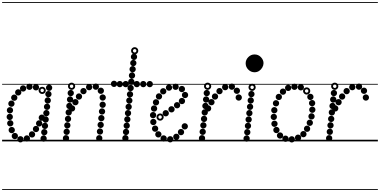

<svg xmlns="http://www.w3.org/2000/svg" viewBox="-25 -1349 3626 1832"><path d="M443.6 -481.5Q431 -481.5 422.2 -490.2Q413.5 -498.9 413.5 -511.4Q413.5 -524 422.2 -532.8Q430.9 -541.5 443.4 -541.5Q456 -541.5 464.8 -532.8Q473.5 -524.1 473.5 -511.6Q473.5 -499 464.8 -490.2Q456.1 -481.5 443.6 -481.5ZM437.1 -421Q424.5 -421 415.8 -429.7Q407 -438.4 407 -450.9Q407 -463.5 415.7 -472.2Q424.4 -481 436.9 -481Q449.5 -481 458.2 -472.3Q467 -463.6 467 -451.1Q467 -438.5 458.3 -429.8Q449.6 -421 437.1 -421ZM430.6 -360.5Q418 -360.5 409.2 -369.2Q400.5 -377.9 400.5 -390.4Q400.5 -403 409.2 -411.8Q417.9 -420.5 430.4 -420.5Q443 -420.5 451.8 -411.8Q460.5 -403.1 460.5 -390.6Q460.5 -378 451.8 -369.2Q443.1 -360.5 430.6 -360.5ZM424.1 -300Q411.5 -300 402.8 -308.7Q394 -317.4 394 -329.9Q394 -342.5 402.7 -351.2Q411.4 -360 423.9 -360Q436.5 -360 445.2 -351.3Q454 -342.6 454 -330.1Q454 -317.5 445.3 -308.8Q436.6 -300 424.1 -300ZM417.6 -239.5Q405 -239.5 396.2 -248.2Q387.5 -256.9 387.5 -269.4Q387.5 -282 396.2 -290.8Q404.9 -299.5 417.4 -299.5Q430 -299.5 438.8 -290.8Q447.5 -282.1 447.5 -269.6Q447.5 -257 438.8 -248.2Q430.1 -239.5 417.6 -239.5ZM410.6 -178.5Q398 -178.5 389.2 -187.2Q380.5 -195.9 380.5 -208.4Q380.5 -221 389.2 -229.8Q397.9 -238.5 410.4 -238.5Q423 -238.5 431.8 -229.8Q440.5 -221.1 440.5 -208.6Q440.5 -196 431.8 -187.2Q423.1 -178.5 410.6 -178.5ZM404.1 -118Q391.5 -118 382.8 -126.7Q374 -135.4 374 -147.9Q374 -160.5 382.7 -169.2Q391.4 -178 403.9 -178Q416.5 -178 425.2 -169.3Q434 -160.6 434 -148.1Q434 -135.5 425.3 -126.8Q416.6 -118 404.1 -118ZM397.6 -57.5Q385 -57.5 376.2 -66.2Q367.5 -74.9 367.5 -87.4Q367.5 -100 376.2 -108.8Q384.9 -117.5 397.4 -117.5Q410 -117.5 418.8 -108.8Q427.5 -100.1 427.5 -87.6Q427.5 -75 418.8 -66.2Q410.1 -57.5 397.6 -57.5ZM391.1 3Q378.5 3 369.8 -5.7Q361 -14.4 361 -26.9Q361 -39.5 369.7 -48.2Q378.4 -57 390.9 -57Q403.5 -57 412.2 -48.3Q421 -39.6 421 -27.1Q421 -14.5 412.3 -5.8Q403.6 3 391.1 3ZM318.1 -486Q305.5 -486 296.8 -494.7Q288 -503.4 288 -515.9Q288 -528.5 296.7 -537.2Q305.4 -546 317.9 -546Q330.5 -546 339.2 -537.3Q348 -528.6 348 -516.1Q348 -503.5 339.3 -494.8Q330.6 -486 318.1 -486ZM256.1 -491Q243.5 -491 234.8 -499.7Q226 -508.4 226 -520.9Q226 -533.5 234.7 -542.2Q243.4 -551 255.9 -551Q268.5 -551 277.2 -542.3Q286 -533.6 286 -521.1Q286 -508.5 277.3 -499.8Q268.6 -491 256.1 -491ZM195.6 -475Q183 -475 174.2 -483.7Q165.5 -492.4 165.5 -504.9Q165.5 -517.5 174.2 -526.2Q182.9 -535 195.4 -535Q208 -535 216.8 -526.3Q225.5 -517.6 225.5 -505.1Q225.5 -492.5 216.8 -483.8Q208.1 -475 195.6 -475ZM149.1 -437.5Q136.5 -437.5 127.8 -446.2Q119 -454.9 119 -467.4Q119 -480 127.7 -488.8Q136.4 -497.5 148.9 -497.5Q161.5 -497.5 170.2 -488.8Q179 -480.1 179 -467.6Q179 -455 170.3 -446.2Q161.6 -437.5 149.1 -437.5ZM111.1 -387Q98.5 -387 89.8 -395.7Q81 -404.4 81 -416.9Q81 -429.5 89.7 -438.2Q98.4 -447 110.9 -447Q123.5 -447 132.2 -438.3Q141 -429.6 141 -417.1Q141 -404.5 132.3 -395.8Q123.6 -387 111.1 -387ZM84.1 -330Q71.5 -330 62.8 -338.7Q54 -347.4 54 -359.9Q54 -372.5 62.7 -381.2Q71.4 -390 83.9 -390Q96.5 -390 105.2 -381.3Q114 -372.6 114 -360.1Q114 -347.5 105.3 -338.8Q96.6 -330 84.1 -330ZM70.1 -267Q57.5 -267 48.8 -275.7Q40 -284.4 40 -296.9Q40 -309.5 48.7 -318.2Q57.4 -327 69.9 -327Q82.5 -327 91.2 -318.3Q100 -309.6 100 -297.1Q100 -284.5 91.3 -275.8Q82.6 -267 70.1 -267ZM68.1 -203.5Q55.5 -203.5 46.8 -212.2Q38 -220.9 38 -233.4Q38 -246 46.7 -254.8Q55.4 -263.5 67.9 -263.5Q80.5 -263.5 89.2 -254.8Q98 -246.1 98 -233.6Q98 -221 89.3 -212.2Q80.6 -203.5 68.1 -203.5ZM73.1 -142.5Q60.5 -142.5 51.8 -151.2Q43 -159.9 43 -172.4Q43 -185 51.7 -193.8Q60.4 -202.5 72.9 -202.5Q85.5 -202.5 94.2 -193.8Q103 -185.1 103 -172.6Q103 -160 94.3 -151.2Q85.6 -142.5 73.1 -142.5ZM87.1 -78Q74.5 -78 65.8 -86.7Q57 -95.4 57 -107.9Q57 -120.5 65.7 -129.2Q74.4 -138 86.9 -138Q99.5 -138 108.2 -129.3Q117 -120.6 117 -108.1Q117 -95.5 108.3 -86.8Q99.6 -78 87.1 -78ZM116.6 -21Q104 -21 95.2 -29.7Q86.5 -38.4 86.5 -50.9Q86.5 -63.5 95.2 -72.2Q103.9 -81 116.4 -81Q129 -81 137.8 -72.3Q146.5 -63.6 146.5 -51.1Q146.5 -38.5 137.8 -29.8Q129.1 -21 116.6 -21ZM170.1 10Q157.5 10 148.8 1.3Q140 -7.4 140 -19.9Q140 -32.5 148.7 -41.2Q157.4 -50 169.9 -50Q182.5 -50 191.2 -41.3Q200 -32.6 200 -20.1Q200 -7.5 191.3 1.2Q182.6 10 170.1 10ZM231.6 2Q219 2 210.2 -6.7Q201.5 -15.4 201.5 -27.9Q201.5 -40.5 210.2 -49.2Q218.9 -58 231.4 -58Q244 -58 252.8 -49.3Q261.5 -40.6 261.5 -28.1Q261.5 -15.5 252.8 -6.8Q244.1 2 231.6 2ZM280.6 -36.5Q268 -36.5 259.2 -45.2Q250.5 -53.9 250.5 -66.4Q250.5 -79 259.2 -87.8Q267.9 -96.5 280.4 -96.5Q293 -96.5 301.8 -87.8Q310.5 -79.1 310.5 -66.6Q310.5 -54 301.8 -45.2Q293.1 -36.5 280.6 -36.5ZM318.6 -88Q306 -88 297.2 -96.7Q288.5 -105.4 288.5 -117.9Q288.5 -130.5 297.2 -139.2Q305.9 -148 318.4 -148Q331 -148 339.8 -139.3Q348.5 -130.6 348.5 -118.1Q348.5 -105.5 339.8 -96.8Q331.1 -88 318.6 -88ZM348.6 -141.5Q336 -141.5 327.2 -150.2Q318.5 -158.9 318.5 -171.4Q318.5 -184 327.2 -192.8Q335.9 -201.5 348.4 -201.5Q361 -201.5 369.8 -192.8Q378.5 -184.1 378.5 -171.6Q378.5 -159 369.8 -150.2Q361.1 -141.5 348.6 -141.5ZM374.1 -196Q361.5 -196 352.8 -204.7Q344 -213.4 344 -225.9Q344 -238.5 352.7 -247.2Q361.4 -256 373.9 -256Q386.5 -256 395.2 -247.3Q404 -238.6 404 -226.1Q404 -213.5 395.3 -204.8Q386.6 -196 374.1 -196ZM377.7 -452Q363.5 -452 353.2 -462.2Q343 -472.3 343 -486.7Q343 -501 353.2 -511Q363.3 -521 377.7 -521Q392 -521 402 -510.9Q412 -500.9 412 -486.7Q412 -472.5 401.9 -462.2Q391.9 -452 377.7 -452ZM377.8 -470Q384.5 -470 389.2 -474.9Q394 -479.8 394 -486.5Q394 -493.5 389.2 -498.2Q384.4 -503 377.5 -503Q371 -503 366 -498.2Q361 -493.5 361 -486.5Q361 -479.8 366 -474.9Q371 -470 377.8 -470ZM-5 455H590.5V463H-5ZM-5 -16H590.5V0H-5ZM-5 -549H590.5V-541H-5ZM-5 -1329H590.5V-1321H-5Z M662.6 -284.5Q650 -284.5 641.2 -293.2Q632.5 -301.9 632.5 -314.4Q632.5 -327 641.2 -335.8Q649.9 -344.5 662.4 -344.5Q675 -344.5 683.8 -335.8Q692.5 -327.1 692.5 -314.6Q692.5 -302 683.8 -293.2Q675.1 -284.5 662.6 -284.5ZM694.6 -344Q682 -344 673.2 -352.7Q664.5 -361.4 664.5 -373.9Q664.5 -386.5 673.2 -395.2Q681.9 -404 694.4 -404Q707 -404 715.8 -395.3Q724.5 -386.6 724.5 -374.1Q724.5 -361.5 715.8 -352.8Q707.1 -344 694.6 -344ZM728.6 -398Q716 -398 707.2 -406.7Q698.5 -415.4 698.5 -427.9Q698.5 -440.5 707.2 -449.2Q715.9 -458 728.4 -458Q741 -458 749.8 -449.3Q758.5 -440.6 758.5 -428.1Q758.5 -415.5 749.8 -406.8Q741.1 -398 728.6 -398ZM771.6 -449.5Q759 -449.5 750.2 -458.2Q741.5 -466.9 741.5 -479.4Q741.5 -492 750.2 -500.8Q758.9 -509.5 771.4 -509.5Q784 -509.5 792.8 -500.8Q801.5 -492.1 801.5 -479.6Q801.5 -467 792.8 -458.2Q784.1 -449.5 771.6 -449.5ZM825.6 -487.5Q813 -487.5 804.2 -496.2Q795.5 -504.9 795.5 -517.4Q795.5 -530 804.2 -538.8Q812.9 -547.5 825.4 -547.5Q838 -547.5 846.8 -538.8Q855.5 -530.1 855.5 -517.6Q855.5 -505 846.8 -496.2Q838.1 -487.5 825.6 -487.5ZM889.6 -492Q877 -492 868.2 -500.7Q859.5 -509.4 859.5 -521.9Q859.5 -534.5 868.2 -543.2Q876.9 -552 889.4 -552Q902 -552 910.8 -543.3Q919.5 -534.6 919.5 -522.1Q919.5 -509.5 910.8 -500.8Q902.1 -492 889.6 -492ZM937.1 -453Q924.5 -453 915.8 -461.7Q907 -470.4 907 -482.9Q907 -495.5 915.7 -504.2Q924.4 -513 936.9 -513Q949.5 -513 958.2 -504.3Q967 -495.6 967 -483.1Q967 -470.5 958.3 -461.8Q949.6 -453 937.1 -453ZM955.1 -388.5Q942.5 -388.5 933.8 -397.2Q925 -405.9 925 -418.4Q925 -431 933.7 -439.8Q942.4 -448.5 954.9 -448.5Q967.5 -448.5 976.2 -439.8Q985 -431.1 985 -418.6Q985 -406 976.3 -397.2Q967.6 -388.5 955.1 -388.5ZM954.6 -319.5Q942 -319.5 933.2 -328.2Q924.5 -336.9 924.5 -349.4Q924.5 -362 933.2 -370.8Q941.9 -379.5 954.4 -379.5Q967 -379.5 975.8 -370.8Q984.5 -362.1 984.5 -349.6Q984.5 -337 975.8 -328.2Q967.1 -319.5 954.6 -319.5ZM948.6 -255.5Q936 -255.5 927.2 -264.2Q918.5 -272.9 918.5 -285.4Q918.5 -298 927.2 -306.8Q935.9 -315.5 948.4 -315.5Q961 -315.5 969.8 -306.8Q978.5 -298.1 978.5 -285.6Q978.5 -273 969.8 -264.2Q961.1 -255.5 948.6 -255.5ZM942.1 -191.5Q929.5 -191.5 920.8 -200.2Q912 -208.9 912 -221.4Q912 -234 920.7 -242.8Q929.4 -251.5 941.9 -251.5Q954.5 -251.5 963.2 -242.8Q972 -234.1 972 -221.6Q972 -209 963.3 -200.2Q954.6 -191.5 942.1 -191.5ZM935.6 -127.5Q923 -127.5 914.2 -136.2Q905.5 -144.9 905.5 -157.4Q905.5 -170 914.2 -178.8Q922.9 -187.5 935.4 -187.5Q948 -187.5 956.8 -178.8Q965.5 -170.1 965.5 -157.6Q965.5 -145 956.8 -136.2Q948.1 -127.5 935.6 -127.5ZM929.1 -64Q916.5 -64 907.8 -72.7Q899 -81.4 899 -93.9Q899 -106.5 907.7 -115.2Q916.4 -124 928.9 -124Q941.5 -124 950.2 -115.3Q959 -106.6 959 -94.1Q959 -81.5 950.3 -72.8Q941.6 -64 929.1 -64ZM922.1 0Q909.5 0 900.8 -8.7Q892 -17.4 892 -29.9Q892 -42.5 900.7 -51.2Q909.4 -60 921.9 -60Q934.5 -60 943.2 -51.3Q952 -42.6 952 -30.1Q952 -17.5 943.3 -8.8Q934.6 0 922.1 0ZM650.1 -431Q637.5 -431 628.8 -439.7Q620 -448.4 620 -460.9Q620 -473.5 628.7 -482.2Q637.4 -491 649.9 -491Q662.5 -491 671.2 -482.3Q680 -473.6 680 -461.1Q680 -448.5 671.3 -439.8Q662.6 -431 650.1 -431ZM643.6 -369.5Q631 -369.5 622.2 -378.2Q613.5 -386.9 613.5 -399.4Q613.5 -412 622.2 -420.8Q630.9 -429.5 643.4 -429.5Q656 -429.5 664.8 -420.8Q673.5 -412.1 673.5 -399.6Q673.5 -387 664.8 -378.2Q656.1 -369.5 643.6 -369.5ZM637.1 -308Q624.5 -308 615.8 -316.7Q607 -325.4 607 -337.9Q607 -350.5 615.7 -359.2Q624.4 -368 636.9 -368Q649.5 -368 658.2 -359.3Q667 -350.6 667 -338.1Q667 -325.5 658.3 -316.8Q649.6 -308 637.1 -308ZM630.6 -246.5Q618 -246.5 609.2 -255.2Q600.5 -263.9 600.5 -276.4Q600.5 -289 609.2 -297.8Q617.9 -306.5 630.4 -306.5Q643 -306.5 651.8 -297.8Q660.5 -289.1 660.5 -276.6Q660.5 -264 651.8 -255.2Q643.1 -246.5 630.6 -246.5ZM624.1 -184.5Q611.5 -184.5 602.8 -193.2Q594 -201.9 594 -214.4Q594 -227 602.7 -235.8Q611.4 -244.5 623.9 -244.5Q636.5 -244.5 645.2 -235.8Q654 -227.1 654 -214.6Q654 -202 645.3 -193.2Q636.6 -184.5 624.1 -184.5ZM617.6 -123Q605 -123 596.2 -131.7Q587.5 -140.4 587.5 -152.9Q587.5 -165.5 596.2 -174.2Q604.9 -183 617.4 -183Q630 -183 638.8 -174.3Q647.5 -165.6 647.5 -153.1Q647.5 -140.5 638.8 -131.8Q630.1 -123 617.6 -123ZM611.1 -61.5Q598.5 -61.5 589.8 -70.2Q581 -78.9 581 -91.4Q581 -104 589.7 -112.8Q598.4 -121.5 610.9 -121.5Q623.5 -121.5 632.2 -112.8Q641 -104.1 641 -91.6Q641 -79 632.3 -70.2Q623.6 -61.5 611.1 -61.5ZM604.6 0Q592 0 583.2 -8.7Q574.5 -17.4 574.5 -29.9Q574.5 -42.5 583.2 -51.2Q591.9 -60 604.4 -60Q617 -60 625.8 -51.3Q634.5 -42.6 634.5 -30.1Q634.5 -17.5 625.8 -8.8Q617.1 0 604.6 0ZM658.2 -491.5Q644 -491.5 633.8 -501.7Q623.5 -511.8 623.5 -526.2Q623.5 -540.5 633.7 -550.5Q643.8 -560.5 658.2 -560.5Q672.5 -560.5 682.5 -550.4Q692.5 -540.4 692.5 -526.2Q692.5 -512 682.4 -501.8Q672.4 -491.5 658.2 -491.5ZM658.2 -509.5Q665 -509.5 669.8 -514.4Q674.5 -519.3 674.5 -526Q674.5 -533 669.7 -537.8Q664.9 -542.5 658 -542.5Q651.5 -542.5 646.5 -537.8Q641.5 -533 641.5 -526Q641.5 -519.3 646.5 -514.4Q651.5 -509.5 658.2 -509.5ZM535 455H1144V463H535ZM535 -16H1144V0H535ZM535 -549H1144V-541H535ZM535 -1329H1144V-1321H535Z M1253.6 -776.5Q1241 -776.5 1232.2 -785.2Q1223.5 -793.9 1223.5 -806.4Q1223.5 -819 1232.2 -827.8Q1240.9 -836.5 1253.4 -836.5Q1266 -836.5 1274.8 -827.8Q1283.5 -819.1 1283.5 -806.6Q1283.5 -794 1274.8 -785.2Q1266.1 -776.5 1253.6 -776.5ZM1247.1 -717.5Q1234.5 -717.5 1225.8 -726.2Q1217 -734.9 1217 -747.4Q1217 -760 1225.7 -768.8Q1234.4 -777.5 1246.9 -777.5Q1259.5 -777.5 1268.2 -768.8Q1277 -760.1 1277 -747.6Q1277 -735 1268.3 -726.2Q1259.6 -717.5 1247.1 -717.5ZM1240.6 -658.5Q1228 -658.5 1219.2 -667.2Q1210.5 -675.9 1210.5 -688.4Q1210.5 -701 1219.2 -709.8Q1227.9 -718.5 1240.4 -718.5Q1253 -718.5 1261.8 -709.8Q1270.5 -701.1 1270.5 -688.6Q1270.5 -676 1261.8 -667.2Q1253.1 -658.5 1240.6 -658.5ZM1234.6 -598.5Q1222 -598.5 1213.2 -607.2Q1204.5 -615.9 1204.5 -628.4Q1204.5 -641 1213.2 -649.8Q1221.9 -658.5 1234.4 -658.5Q1247 -658.5 1255.8 -649.8Q1264.5 -641.1 1264.5 -628.6Q1264.5 -616 1255.8 -607.2Q1247.1 -598.5 1234.6 -598.5ZM1228.1 -539Q1215.5 -539 1206.8 -547.7Q1198 -556.4 1198 -568.9Q1198 -581.5 1206.7 -590.2Q1215.4 -599 1227.9 -599Q1240.5 -599 1249.2 -590.3Q1258 -581.6 1258 -569.1Q1258 -556.5 1249.3 -547.8Q1240.6 -539 1228.1 -539ZM1221.6 -479Q1209 -479 1200.2 -487.7Q1191.5 -496.4 1191.5 -508.9Q1191.5 -521.5 1200.2 -530.2Q1208.9 -539 1221.4 -539Q1234 -539 1242.8 -530.3Q1251.5 -521.6 1251.5 -509.1Q1251.5 -496.5 1242.8 -487.8Q1234.1 -479 1221.6 -479ZM1215.6 -419Q1203 -419 1194.2 -427.7Q1185.5 -436.4 1185.5 -448.9Q1185.5 -461.5 1194.2 -470.2Q1202.9 -479 1215.4 -479Q1228 -479 1236.8 -470.3Q1245.5 -461.6 1245.5 -449.1Q1245.5 -436.5 1236.8 -427.8Q1228.1 -419 1215.6 -419ZM1209.1 -359.5Q1196.5 -359.5 1187.8 -368.2Q1179 -376.9 1179 -389.4Q1179 -402 1187.7 -410.8Q1196.4 -419.5 1208.9 -419.5Q1221.5 -419.5 1230.2 -410.8Q1239 -402.1 1239 -389.6Q1239 -377 1230.3 -368.2Q1221.6 -359.5 1209.1 -359.5ZM1202.6 -299.5Q1190 -299.5 1181.2 -308.2Q1172.5 -316.9 1172.5 -329.4Q1172.5 -342 1181.2 -350.8Q1189.9 -359.5 1202.4 -359.5Q1215 -359.5 1223.8 -350.8Q1232.5 -342.1 1232.5 -329.6Q1232.5 -317 1223.8 -308.2Q1215.1 -299.5 1202.6 -299.5ZM1196.6 -239.5Q1184 -239.5 1175.2 -248.2Q1166.5 -256.9 1166.5 -269.4Q1166.5 -282 1175.2 -290.8Q1183.9 -299.5 1196.4 -299.5Q1209 -299.5 1217.8 -290.8Q1226.5 -282.1 1226.5 -269.6Q1226.5 -257 1217.8 -248.2Q1209.1 -239.5 1196.6 -239.5ZM1190.1 -180Q1177.5 -180 1168.8 -188.7Q1160 -197.4 1160 -209.9Q1160 -222.5 1168.7 -231.2Q1177.4 -240 1189.9 -240Q1202.5 -240 1211.2 -231.3Q1220 -222.6 1220 -210.1Q1220 -197.5 1211.3 -188.8Q1202.6 -180 1190.1 -180ZM1184.1 -120Q1171.5 -120 1162.8 -128.7Q1154 -137.4 1154 -149.9Q1154 -162.5 1162.7 -171.2Q1171.4 -180 1183.9 -180Q1196.5 -180 1205.2 -171.3Q1214 -162.6 1214 -150.1Q1214 -137.5 1205.3 -128.8Q1196.6 -120 1184.1 -120ZM1177.6 -60Q1165 -60 1156.2 -68.7Q1147.5 -77.4 1147.5 -89.9Q1147.5 -102.5 1156.2 -111.2Q1164.9 -120 1177.4 -120Q1190 -120 1198.8 -111.3Q1207.5 -102.6 1207.5 -90.1Q1207.5 -77.5 1198.8 -68.8Q1190.1 -60 1177.6 -60ZM1171.6 -0.5Q1159 -0.5 1150.2 -9.2Q1141.5 -17.9 1141.5 -30.4Q1141.5 -43 1150.2 -51.8Q1158.9 -60.5 1171.4 -60.5Q1184 -60.5 1192.8 -51.8Q1201.5 -43.1 1201.5 -30.6Q1201.5 -18 1192.8 -9.2Q1184.1 -0.5 1171.6 -0.5ZM1260.2 -830Q1246 -830 1235.8 -840.2Q1225.5 -850.3 1225.5 -864.7Q1225.5 -879 1235.7 -889Q1245.8 -899 1260.2 -899Q1274.5 -899 1284.5 -888.9Q1294.5 -878.9 1294.5 -864.7Q1294.5 -850.5 1284.4 -840.2Q1274.4 -830 1260.2 -830ZM1260.2 -848Q1267 -848 1271.8 -852.9Q1276.5 -857.8 1276.5 -864.5Q1276.5 -871.5 1271.7 -876.2Q1266.9 -881 1260 -881Q1253.5 -881 1248.5 -876.2Q1243.5 -871.5 1243.5 -864.5Q1243.5 -857.8 1248.5 -852.9Q1253.5 -848 1260.2 -848ZM1118.1 -516.5Q1105.5 -516.5 1096.8 -525.2Q1088 -533.9 1088 -546.4Q1088 -559 1096.7 -567.8Q1105.4 -576.5 1117.9 -576.5Q1130.5 -576.5 1139.2 -567.8Q1148 -559.1 1148 -546.6Q1148 -534 1139.3 -525.2Q1130.6 -516.5 1118.1 -516.5ZM1174.6 -516.5Q1162 -516.5 1153.2 -525.2Q1144.5 -533.9 1144.5 -546.4Q1144.5 -559 1153.2 -567.8Q1161.9 -576.5 1174.4 -576.5Q1187 -576.5 1195.8 -567.8Q1204.5 -559.1 1204.5 -546.6Q1204.5 -534 1195.8 -525.2Q1187.1 -516.5 1174.6 -516.5ZM1280.6 -516.5Q1268 -516.5 1259.2 -525.2Q1250.5 -533.9 1250.5 -546.4Q1250.5 -559 1259.2 -567.8Q1267.9 -576.5 1280.4 -576.5Q1293 -576.5 1301.8 -567.8Q1310.5 -559.1 1310.5 -546.6Q1310.5 -534 1301.8 -525.2Q1293.1 -516.5 1280.6 -516.5ZM1404.1 -516.5Q1391.5 -516.5 1382.8 -525.2Q1374 -533.9 1374 -546.4Q1374 -559 1382.7 -567.8Q1391.4 -576.5 1403.9 -576.5Q1416.5 -576.5 1425.2 -567.8Q1434 -559.1 1434 -546.6Q1434 -534 1425.3 -525.2Q1416.6 -516.5 1404.1 -516.5ZM1063.1 -519Q1050.5 -519 1041.8 -527.7Q1033 -536.4 1033 -548.9Q1033 -561.5 1041.7 -570.2Q1050.4 -579 1062.9 -579Q1075.5 -579 1084.2 -570.3Q1093 -561.6 1093 -549.1Q1093 -536.5 1084.3 -527.8Q1075.6 -519 1063.1 -519ZM1342.1 -516.5Q1329.5 -516.5 1320.8 -525.2Q1312 -533.9 1312 -546.4Q1312 -559 1320.7 -567.8Q1329.4 -576.5 1341.9 -576.5Q1354.5 -576.5 1363.2 -567.8Q1372 -559.1 1372 -546.6Q1372 -534 1363.3 -525.2Q1354.6 -516.5 1342.1 -516.5ZM1006.5 455H1476V463H1006.5ZM1006.5 -16H1476V0H1006.5ZM1006.5 -549H1476V-541H1006.5ZM1006.5 -1329H1476V-1321H1006.5Z M1556.6 -238.5Q1544 -238.5 1535.2 -247.2Q1526.5 -255.9 1526.5 -268.4Q1526.5 -281 1535.2 -289.8Q1543.9 -298.5 1556.4 -298.5Q1569 -298.5 1577.8 -289.8Q1586.5 -281.1 1586.5 -268.6Q1586.5 -256 1577.8 -247.2Q1569.1 -238.5 1556.6 -238.5ZM1611.6 -276Q1599 -276 1590.2 -284.7Q1581.5 -293.4 1581.5 -305.9Q1581.5 -318.5 1590.2 -327.2Q1598.9 -336 1611.4 -336Q1624 -336 1632.8 -327.3Q1641.5 -318.6 1641.5 -306.1Q1641.5 -293.5 1632.8 -284.8Q1624.1 -276 1611.6 -276ZM1664.6 -315Q1652 -315 1643.2 -323.7Q1634.5 -332.4 1634.5 -344.9Q1634.5 -357.5 1643.2 -366.2Q1651.9 -375 1664.4 -375Q1677 -375 1685.8 -366.3Q1694.5 -357.6 1694.5 -345.1Q1694.5 -332.5 1685.8 -323.8Q1677.1 -315 1664.6 -315ZM1711.1 -355Q1698.5 -355 1689.8 -363.7Q1681 -372.4 1681 -384.9Q1681 -397.5 1689.7 -406.2Q1698.4 -415 1710.9 -415Q1723.5 -415 1732.2 -406.3Q1741 -397.6 1741 -385.1Q1741 -372.5 1732.3 -363.8Q1723.6 -355 1711.1 -355ZM1740.6 -412.5Q1728 -412.5 1719.2 -421.2Q1710.5 -429.9 1710.5 -442.4Q1710.5 -455 1719.2 -463.8Q1727.9 -472.5 1740.4 -472.5Q1753 -472.5 1761.8 -463.8Q1770.5 -455.1 1770.5 -442.6Q1770.5 -430 1761.8 -421.2Q1753.1 -412.5 1740.6 -412.5ZM1710.6 -469.5Q1698 -469.5 1689.2 -478.2Q1680.5 -486.9 1680.5 -499.4Q1680.5 -512 1689.2 -520.8Q1697.9 -529.5 1710.4 -529.5Q1723 -529.5 1731.8 -520.8Q1740.5 -512.1 1740.5 -499.6Q1740.5 -487 1731.8 -478.2Q1723.1 -469.5 1710.6 -469.5ZM1650.6 -491Q1638 -491 1629.2 -499.7Q1620.5 -508.4 1620.5 -520.9Q1620.5 -533.5 1629.2 -542.2Q1637.9 -551 1650.4 -551Q1663 -551 1671.8 -542.3Q1680.5 -533.6 1680.5 -521.1Q1680.5 -508.5 1671.8 -499.8Q1663.1 -491 1650.6 -491ZM1587.6 -483Q1575 -483 1566.2 -491.7Q1557.5 -500.4 1557.5 -512.9Q1557.5 -525.5 1566.2 -534.2Q1574.9 -543 1587.4 -543Q1600 -543 1608.8 -534.3Q1617.5 -525.6 1617.5 -513.1Q1617.5 -500.5 1608.8 -491.8Q1600.1 -483 1587.6 -483ZM1532.6 -448Q1520 -448 1511.2 -456.7Q1502.5 -465.4 1502.5 -477.9Q1502.5 -490.5 1511.2 -499.2Q1519.9 -508 1532.4 -508Q1545 -508 1553.8 -499.3Q1562.5 -490.6 1562.5 -478.1Q1562.5 -465.5 1553.8 -456.8Q1545.1 -448 1532.6 -448ZM1492.1 -399Q1479.5 -399 1470.8 -407.7Q1462 -416.4 1462 -428.9Q1462 -441.5 1470.7 -450.2Q1479.4 -459 1491.9 -459Q1504.5 -459 1513.2 -450.3Q1522 -441.6 1522 -429.1Q1522 -416.5 1513.3 -407.8Q1504.6 -399 1492.1 -399ZM1463.6 -342.5Q1451 -342.5 1442.2 -351.2Q1433.5 -359.9 1433.5 -372.4Q1433.5 -385 1442.2 -393.8Q1450.9 -402.5 1463.4 -402.5Q1476 -402.5 1484.8 -393.8Q1493.5 -385.1 1493.5 -372.6Q1493.5 -360 1484.8 -351.2Q1476.1 -342.5 1463.6 -342.5ZM1445.1 -283.5Q1432.5 -283.5 1423.8 -292.2Q1415 -300.9 1415 -313.4Q1415 -326 1423.7 -334.8Q1432.4 -343.5 1444.9 -343.5Q1457.5 -343.5 1466.2 -334.8Q1475 -326.1 1475 -313.6Q1475 -301 1466.3 -292.2Q1457.6 -283.5 1445.1 -283.5ZM1435.6 -220.5Q1423 -220.5 1414.2 -229.2Q1405.5 -237.9 1405.5 -250.4Q1405.5 -263 1414.2 -271.8Q1422.9 -280.5 1435.4 -280.5Q1448 -280.5 1456.8 -271.8Q1465.5 -263.1 1465.5 -250.6Q1465.5 -238 1456.8 -229.2Q1448.1 -220.5 1435.6 -220.5ZM1438.1 -155Q1425.5 -155 1416.8 -163.7Q1408 -172.4 1408 -184.9Q1408 -197.5 1416.7 -206.2Q1425.4 -215 1437.9 -215Q1450.5 -215 1459.2 -206.3Q1468 -197.6 1468 -185.1Q1468 -172.5 1459.3 -163.8Q1450.6 -155 1438.1 -155ZM1455.1 -91.5Q1442.5 -91.5 1433.8 -100.2Q1425 -108.9 1425 -121.4Q1425 -134 1433.7 -142.8Q1442.4 -151.5 1454.9 -151.5Q1467.5 -151.5 1476.2 -142.8Q1485 -134.1 1485 -121.6Q1485 -109 1476.3 -100.2Q1467.6 -91.5 1455.1 -91.5ZM1486.1 -37Q1473.5 -37 1464.8 -45.7Q1456 -54.4 1456 -66.9Q1456 -79.5 1464.7 -88.2Q1473.4 -97 1485.9 -97Q1498.5 -97 1507.2 -88.3Q1516 -79.6 1516 -67.1Q1516 -54.5 1507.3 -45.8Q1498.6 -37 1486.1 -37ZM1536.6 2Q1524 2 1515.2 -6.7Q1506.5 -15.4 1506.5 -27.9Q1506.5 -40.5 1515.2 -49.2Q1523.9 -58 1536.4 -58Q1549 -58 1557.8 -49.3Q1566.5 -40.6 1566.5 -28.1Q1566.5 -15.5 1557.8 -6.8Q1549.1 2 1536.6 2ZM1599.1 10Q1586.5 10 1577.8 1.3Q1569 -7.4 1569 -19.9Q1569 -32.5 1577.7 -41.2Q1586.4 -50 1598.9 -50Q1611.5 -50 1620.2 -41.3Q1629 -32.6 1629 -20.1Q1629 -7.5 1620.3 1.2Q1611.6 10 1599.1 10ZM1657.6 -13.5Q1645 -13.5 1636.2 -22.2Q1627.5 -30.9 1627.5 -43.4Q1627.5 -56 1636.2 -64.8Q1644.9 -73.5 1657.4 -73.5Q1670 -73.5 1678.8 -64.8Q1687.5 -56.1 1687.5 -43.6Q1687.5 -31 1678.8 -22.2Q1670.1 -13.5 1657.6 -13.5ZM1702.1 -58.5Q1689.5 -58.5 1680.8 -67.2Q1672 -75.9 1672 -88.4Q1672 -101 1680.7 -109.8Q1689.4 -118.5 1701.9 -118.5Q1714.5 -118.5 1723.2 -109.8Q1732 -101.1 1732 -88.6Q1732 -76 1723.3 -67.2Q1714.6 -58.5 1702.1 -58.5ZM1738.1 -113.5Q1725.5 -113.5 1716.8 -122.2Q1708 -130.9 1708 -143.4Q1708 -156 1716.7 -164.8Q1725.4 -173.5 1737.9 -173.5Q1750.5 -173.5 1759.2 -164.8Q1768 -156.1 1768 -143.6Q1768 -131 1759.3 -122.2Q1750.6 -113.5 1738.1 -113.5ZM1502.7 -197.5Q1488.5 -197.5 1478.2 -207.7Q1468 -217.8 1468 -232.2Q1468 -246.5 1478.2 -256.5Q1488.3 -266.5 1502.7 -266.5Q1517 -266.5 1527 -256.4Q1537 -246.4 1537 -232.2Q1537 -218 1526.9 -207.8Q1516.9 -197.5 1502.7 -197.5ZM1502.8 -215.5Q1509.5 -215.5 1514.2 -220.4Q1519 -225.3 1519 -232Q1519 -239 1514.2 -243.8Q1509.4 -248.5 1502.5 -248.5Q1496 -248.5 1491 -243.8Q1486 -239 1486 -232Q1486 -225.3 1491 -220.4Q1496 -215.5 1502.8 -215.5ZM1356 455H1909V463H1356ZM1356 -16H1909V0H1356ZM1356 -549H1909V-541H1356ZM1356 -1329H1909V-1321H1356Z M1960.6 -284.5Q1948 -284.5 1939.2 -293.2Q1930.5 -301.9 1930.5 -314.4Q1930.5 -327 1939.2 -335.8Q1947.9 -344.5 1960.4 -344.5Q1973 -344.5 1981.8 -335.8Q1990.5 -327.1 1990.5 -314.6Q1990.5 -302 1981.8 -293.2Q1973.1 -284.5 1960.6 -284.5ZM1992.6 -344Q1980 -344 1971.2 -352.7Q1962.5 -361.4 1962.5 -373.9Q1962.5 -386.5 1971.2 -395.2Q1979.9 -404 1992.4 -404Q2005 -404 2013.8 -395.3Q2022.5 -386.6 2022.5 -374.1Q2022.5 -361.5 2013.8 -352.8Q2005.1 -344 1992.6 -344ZM2026.6 -398Q2014 -398 2005.2 -406.7Q1996.5 -415.4 1996.5 -427.9Q1996.5 -440.5 2005.2 -449.2Q2013.9 -458 2026.4 -458Q2039 -458 2047.8 -449.3Q2056.5 -440.6 2056.5 -428.1Q2056.5 -415.5 2047.8 -406.8Q2039.1 -398 2026.6 -398ZM2069.6 -449.5Q2057 -449.5 2048.2 -458.2Q2039.5 -466.9 2039.5 -479.4Q2039.5 -492 2048.2 -500.8Q2056.9 -509.5 2069.4 -509.5Q2082 -509.5 2090.8 -500.8Q2099.5 -492.1 2099.5 -479.6Q2099.5 -467 2090.8 -458.2Q2082.1 -449.5 2069.6 -449.5ZM2123.6 -487.5Q2111 -487.5 2102.2 -496.2Q2093.5 -504.9 2093.5 -517.4Q2093.5 -530 2102.2 -538.8Q2110.9 -547.5 2123.4 -547.5Q2136 -547.5 2144.8 -538.8Q2153.5 -530.1 2153.5 -517.6Q2153.5 -505 2144.8 -496.2Q2136.1 -487.5 2123.6 -487.5ZM2187.6 -492Q2175 -492 2166.2 -500.7Q2157.5 -509.4 2157.5 -521.9Q2157.5 -534.5 2166.2 -543.2Q2174.9 -552 2187.4 -552Q2200 -552 2208.8 -543.3Q2217.5 -534.6 2217.5 -522.1Q2217.5 -509.5 2208.8 -500.8Q2200.1 -492 2187.6 -492ZM2235.1 -453Q2222.5 -453 2213.8 -461.7Q2205 -470.4 2205 -482.9Q2205 -495.5 2213.7 -504.2Q2222.4 -513 2234.9 -513Q2247.5 -513 2256.2 -504.3Q2265 -495.6 2265 -483.1Q2265 -470.5 2256.3 -461.8Q2247.6 -453 2235.1 -453ZM2253.1 -388.5Q2240.5 -388.5 2231.8 -397.2Q2223 -405.9 2223 -418.4Q2223 -431 2231.7 -439.8Q2240.4 -448.5 2252.9 -448.5Q2265.5 -448.5 2274.2 -439.8Q2283 -431.1 2283 -418.6Q2283 -406 2274.3 -397.2Q2265.6 -388.5 2253.1 -388.5ZM1948.1 -431Q1935.5 -431 1926.8 -439.7Q1918 -448.4 1918 -460.9Q1918 -473.5 1926.7 -482.2Q1935.4 -491 1947.9 -491Q1960.5 -491 1969.2 -482.3Q1978 -473.6 1978 -461.1Q1978 -448.5 1969.3 -439.8Q1960.6 -431 1948.1 -431ZM1941.6 -369.5Q1929 -369.5 1920.2 -378.2Q1911.5 -386.9 1911.5 -399.4Q1911.5 -412 1920.2 -420.8Q1928.9 -429.5 1941.4 -429.5Q1954 -429.5 1962.8 -420.8Q1971.5 -412.1 1971.5 -399.6Q1971.5 -387 1962.8 -378.2Q1954.1 -369.5 1941.6 -369.5ZM1935.1 -308Q1922.5 -308 1913.8 -316.7Q1905 -325.4 1905 -337.9Q1905 -350.5 1913.7 -359.2Q1922.4 -368 1934.9 -368Q1947.5 -368 1956.2 -359.3Q1965 -350.6 1965 -338.1Q1965 -325.5 1956.3 -316.8Q1947.6 -308 1935.1 -308ZM1928.6 -246.5Q1916 -246.5 1907.2 -255.2Q1898.5 -263.9 1898.5 -276.4Q1898.5 -289 1907.2 -297.8Q1915.9 -306.5 1928.4 -306.5Q1941 -306.5 1949.8 -297.8Q1958.5 -289.1 1958.5 -276.6Q1958.5 -264 1949.8 -255.2Q1941.1 -246.5 1928.6 -246.5ZM1922.1 -184.5Q1909.5 -184.5 1900.8 -193.2Q1892 -201.9 1892 -214.4Q1892 -227 1900.7 -235.8Q1909.4 -244.5 1921.9 -244.5Q1934.5 -244.5 1943.2 -235.8Q1952 -227.1 1952 -214.6Q1952 -202 1943.3 -193.2Q1934.6 -184.5 1922.1 -184.5ZM1915.6 -123Q1903 -123 1894.2 -131.7Q1885.5 -140.4 1885.5 -152.9Q1885.5 -165.5 1894.2 -174.2Q1902.9 -183 1915.4 -183Q1928 -183 1936.8 -174.3Q1945.5 -165.6 1945.5 -153.1Q1945.5 -140.5 1936.8 -131.8Q1928.1 -123 1915.6 -123ZM1909.1 -61.5Q1896.5 -61.5 1887.8 -70.2Q1879 -78.9 1879 -91.4Q1879 -104 1887.7 -112.8Q1896.4 -121.5 1908.9 -121.5Q1921.5 -121.5 1930.2 -112.8Q1939 -104.1 1939 -91.6Q1939 -79 1930.3 -70.2Q1921.6 -61.5 1909.1 -61.5ZM1902.6 0Q1890 0 1881.2 -8.7Q1872.5 -17.4 1872.5 -29.9Q1872.5 -42.5 1881.2 -51.2Q1889.9 -60 1902.4 -60Q1915 -60 1923.8 -51.3Q1932.5 -42.6 1932.5 -30.1Q1932.5 -17.5 1923.8 -8.8Q1915.1 0 1902.6 0ZM1956.2 -491.5Q1942 -491.5 1931.8 -501.7Q1921.5 -511.8 1921.5 -526.2Q1921.5 -540.5 1931.7 -550.5Q1941.8 -560.5 1956.2 -560.5Q1970.5 -560.5 1980.5 -550.4Q1990.5 -540.4 1990.5 -526.2Q1990.5 -512 1980.4 -501.8Q1970.4 -491.5 1956.2 -491.5ZM1956.2 -509.5Q1963 -509.5 1967.8 -514.4Q1972.5 -519.3 1972.5 -526Q1972.5 -533 1967.7 -537.8Q1962.9 -542.5 1956 -542.5Q1949.5 -542.5 1944.5 -537.8Q1939.5 -533 1939.5 -526Q1939.5 -519.3 1944.5 -514.4Q1949.5 -509.5 1956.2 -509.5ZM1828 455H2367.5V463H1828ZM1828 -16H2367.5V0H1828ZM1828 -549H2367.5V-541H1828ZM1828 -1329H2367.5V-1321H1828Z M2319 -745Q2319 -778.5 2344.2 -804Q2369.5 -829.5 2403.5 -829.5Q2440.5 -829.5 2465 -803.2Q2489.5 -777 2489.5 -746.5Q2489.5 -726 2478.2 -705.8Q2467 -685.5 2447.8 -672.5Q2428.5 -659.5 2403.7 -659.5Q2369.5 -659.5 2344.2 -684.8Q2319 -710 2319 -745ZM2319 -745Q2319 -778.5 2344.2 -804Q2369.5 -829.5 2403.5 -829.5Q2440.5 -829.5 2465 -803.2Q2489.5 -777 2489.5 -746.5Q2489.5 -726 2478.2 -705.8Q2467 -685.5 2447.8 -672.5Q2428.5 -659.5 2403.7 -659.5Q2369.5 -659.5 2344.2 -684.8Q2319 -710 2319 -745ZM2374.1 -421Q2361.5 -421 2352.8 -429.7Q2344 -438.4 2344 -450.9Q2344 -463.5 2352.7 -472.2Q2361.4 -481 2373.9 -481Q2386.5 -481 2395.2 -472.3Q2404 -463.6 2404 -451.1Q2404 -438.5 2395.3 -429.8Q2386.6 -421 2374.1 -421ZM2367.6 -360.5Q2355 -360.5 2346.2 -369.2Q2337.5 -377.9 2337.5 -390.4Q2337.5 -403 2346.2 -411.8Q2354.9 -420.5 2367.4 -420.5Q2380 -420.5 2388.8 -411.8Q2397.5 -403.1 2397.5 -390.6Q2397.5 -378 2388.8 -369.2Q2380.1 -360.5 2367.6 -360.5ZM2361.1 -300Q2348.5 -300 2339.8 -308.7Q2331 -317.4 2331 -329.9Q2331 -342.5 2339.7 -351.2Q2348.4 -360 2360.9 -360Q2373.5 -360 2382.2 -351.3Q2391 -342.6 2391 -330.1Q2391 -317.5 2382.3 -308.8Q2373.6 -300 2361.1 -300ZM2354.6 -239.5Q2342 -239.5 2333.2 -248.2Q2324.5 -256.9 2324.5 -269.4Q2324.5 -282 2333.2 -290.8Q2341.9 -299.5 2354.4 -299.5Q2367 -299.5 2375.8 -290.8Q2384.5 -282.1 2384.5 -269.6Q2384.5 -257 2375.8 -248.2Q2367.1 -239.5 2354.6 -239.5ZM2347.6 -178.5Q2335 -178.5 2326.2 -187.2Q2317.5 -195.9 2317.5 -208.4Q2317.5 -221 2326.2 -229.8Q2334.9 -238.5 2347.4 -238.5Q2360 -238.5 2368.8 -229.8Q2377.5 -221.1 2377.5 -208.6Q2377.5 -196 2368.8 -187.2Q2360.1 -178.5 2347.6 -178.5ZM2341.1 -118Q2328.5 -118 2319.8 -126.7Q2311 -135.4 2311 -147.9Q2311 -160.5 2319.7 -169.2Q2328.4 -178 2340.9 -178Q2353.5 -178 2362.2 -169.3Q2371 -160.6 2371 -148.1Q2371 -135.5 2362.3 -126.8Q2353.6 -118 2341.1 -118ZM2334.6 -57.5Q2322 -57.5 2313.2 -66.2Q2304.5 -74.9 2304.5 -87.4Q2304.5 -100 2313.2 -108.8Q2321.9 -117.5 2334.4 -117.5Q2347 -117.5 2355.8 -108.8Q2364.5 -100.1 2364.5 -87.6Q2364.5 -75 2355.8 -66.2Q2347.1 -57.5 2334.6 -57.5ZM2328.1 3Q2315.5 3 2306.8 -5.7Q2298 -14.4 2298 -26.9Q2298 -39.5 2306.7 -48.2Q2315.4 -57 2327.9 -57Q2340.5 -57 2349.2 -48.3Q2358 -39.6 2358 -27.1Q2358 -14.5 2349.3 -5.8Q2340.6 3 2328.1 3ZM2380.7 -481.5Q2366.5 -481.5 2356.2 -491.7Q2346 -501.8 2346 -516.2Q2346 -530.5 2356.2 -540.5Q2366.3 -550.5 2380.7 -550.5Q2395 -550.5 2405 -540.4Q2415 -530.4 2415 -516.2Q2415 -502 2404.9 -491.8Q2394.9 -481.5 2380.7 -481.5ZM2380.8 -499.5Q2387.5 -499.5 2392.2 -504.4Q2397 -509.3 2397 -516Q2397 -523 2392.2 -527.8Q2387.4 -532.5 2380.5 -532.5Q2374 -532.5 2369 -527.8Q2364 -523 2364 -516Q2364 -509.3 2369 -504.4Q2374 -499.5 2380.8 -499.5ZM2248.5 455H2580V463H2248.5ZM2248.5 -16H2580V0H2248.5ZM2248.5 -549H2580V-541H2248.5ZM2248.5 -1329H2580V-1321H2248.5Z M2759.1 10.5Q2746.5 10.5 2737.8 1.8Q2729 -6.9 2729 -19.4Q2729 -32 2737.7 -40.8Q2746.4 -49.5 2758.9 -49.5Q2771.5 -49.5 2780.2 -40.8Q2789 -32.1 2789 -19.6Q2789 -7 2780.3 1.8Q2771.6 10.5 2759.1 10.5ZM2819.1 -5Q2806.5 -5 2797.8 -13.7Q2789 -22.4 2789 -34.9Q2789 -47.5 2797.7 -56.2Q2806.4 -65 2818.9 -65Q2831.5 -65 2840.2 -56.3Q2849 -47.6 2849 -35.1Q2849 -22.5 2840.3 -13.8Q2831.6 -5 2819.1 -5ZM2870.1 -39Q2857.5 -39 2848.8 -47.7Q2840 -56.4 2840 -68.9Q2840 -81.5 2848.7 -90.2Q2857.4 -99 2869.9 -99Q2882.5 -99 2891.2 -90.3Q2900 -81.6 2900 -69.1Q2900 -56.5 2891.3 -47.8Q2882.6 -39 2870.1 -39ZM2905.1 -90.5Q2892.5 -90.5 2883.8 -99.2Q2875 -107.9 2875 -120.4Q2875 -133 2883.7 -141.8Q2892.4 -150.5 2904.9 -150.5Q2917.5 -150.5 2926.2 -141.8Q2935 -133.1 2935 -120.6Q2935 -108 2926.3 -99.2Q2917.6 -90.5 2905.1 -90.5ZM2931.1 -147.5Q2918.5 -147.5 2909.8 -156.2Q2901 -164.9 2901 -177.4Q2901 -190 2909.7 -198.8Q2918.4 -207.5 2930.9 -207.5Q2943.5 -207.5 2952.2 -198.8Q2961 -190.1 2961 -177.6Q2961 -165 2952.3 -156.2Q2943.6 -147.5 2931.1 -147.5ZM2947.6 -208.5Q2935 -208.5 2926.2 -217.2Q2917.5 -225.9 2917.5 -238.4Q2917.5 -251 2926.2 -259.8Q2934.9 -268.5 2947.4 -268.5Q2960 -268.5 2968.8 -259.8Q2977.5 -251.1 2977.5 -238.6Q2977.5 -226 2968.8 -217.2Q2960.1 -208.5 2947.6 -208.5ZM2955.1 -272Q2942.5 -272 2933.8 -280.7Q2925 -289.4 2925 -301.9Q2925 -314.5 2933.7 -323.2Q2942.4 -332 2954.9 -332Q2967.5 -332 2976.2 -323.3Q2985 -314.6 2985 -302.1Q2985 -289.5 2976.3 -280.8Q2967.6 -272 2955.1 -272ZM2953.1 -335Q2940.5 -335 2931.8 -343.7Q2923 -352.4 2923 -364.9Q2923 -377.5 2931.7 -386.2Q2940.4 -395 2952.9 -395Q2965.5 -395 2974.2 -386.3Q2983 -377.6 2983 -365.1Q2983 -352.5 2974.3 -343.8Q2965.6 -335 2953.1 -335ZM2936.6 -394.5Q2924 -394.5 2915.2 -403.2Q2906.5 -411.9 2906.5 -424.4Q2906.5 -437 2915.2 -445.8Q2923.9 -454.5 2936.4 -454.5Q2949 -454.5 2957.8 -445.8Q2966.5 -437.1 2966.5 -424.6Q2966.5 -412 2957.8 -403.2Q2949.1 -394.5 2936.6 -394.5ZM2845.6 -486Q2833 -486 2824.2 -494.7Q2815.5 -503.4 2815.5 -515.9Q2815.5 -528.5 2824.2 -537.2Q2832.9 -546 2845.4 -546Q2858 -546 2866.8 -537.3Q2875.5 -528.6 2875.5 -516.1Q2875.5 -503.5 2866.8 -494.8Q2858.1 -486 2845.6 -486ZM2784.6 -491Q2772 -491 2763.2 -499.7Q2754.5 -508.4 2754.5 -520.9Q2754.5 -533.5 2763.2 -542.2Q2771.9 -551 2784.4 -551Q2797 -551 2805.8 -542.3Q2814.5 -533.6 2814.5 -521.1Q2814.5 -508.5 2805.8 -499.8Q2797.1 -491 2784.6 -491ZM2724.6 -480.5Q2712 -480.5 2703.2 -489.2Q2694.5 -497.9 2694.5 -510.4Q2694.5 -523 2703.2 -531.8Q2711.9 -540.5 2724.4 -540.5Q2737 -540.5 2745.8 -531.8Q2754.5 -523.1 2754.5 -510.6Q2754.5 -498 2745.8 -489.2Q2737.1 -480.5 2724.6 -480.5ZM2675.1 -444.5Q2662.5 -444.5 2653.8 -453.2Q2645 -461.9 2645 -474.4Q2645 -487 2653.7 -495.8Q2662.4 -504.5 2674.9 -504.5Q2687.5 -504.5 2696.2 -495.8Q2705 -487.1 2705 -474.6Q2705 -462 2696.3 -453.2Q2687.6 -444.5 2675.1 -444.5ZM2635.6 -394Q2623 -394 2614.2 -402.7Q2605.5 -411.4 2605.5 -423.9Q2605.5 -436.5 2614.2 -445.2Q2622.9 -454 2635.4 -454Q2648 -454 2656.8 -445.3Q2665.5 -436.6 2665.5 -424.1Q2665.5 -411.5 2656.8 -402.8Q2648.1 -394 2635.6 -394ZM2608.6 -333.5Q2596 -333.5 2587.2 -342.2Q2578.5 -350.9 2578.5 -363.4Q2578.5 -376 2587.2 -384.8Q2595.9 -393.5 2608.4 -393.5Q2621 -393.5 2629.8 -384.8Q2638.5 -376.1 2638.5 -363.6Q2638.5 -351 2629.8 -342.2Q2621.1 -333.5 2608.6 -333.5ZM2592.6 -267.5Q2580 -267.5 2571.2 -276.2Q2562.5 -284.9 2562.5 -297.4Q2562.5 -310 2571.2 -318.8Q2579.9 -327.5 2592.4 -327.5Q2605 -327.5 2613.8 -318.8Q2622.5 -310.1 2622.5 -297.6Q2622.5 -285 2613.8 -276.2Q2605.1 -267.5 2592.6 -267.5ZM2587.6 -203.5Q2575 -203.5 2566.2 -212.2Q2557.5 -220.9 2557.5 -233.4Q2557.5 -246 2566.2 -254.8Q2574.9 -263.5 2587.4 -263.5Q2600 -263.5 2608.8 -254.8Q2617.5 -246.1 2617.5 -233.6Q2617.5 -221 2608.8 -212.2Q2600.1 -203.5 2587.6 -203.5ZM2594.1 -138Q2581.5 -138 2572.8 -146.7Q2564 -155.4 2564 -167.9Q2564 -180.5 2572.7 -189.2Q2581.4 -198 2593.9 -198Q2606.5 -198 2615.2 -189.3Q2624 -180.6 2624 -168.1Q2624 -155.5 2615.3 -146.8Q2606.6 -138 2594.1 -138ZM2612.6 -78.5Q2600 -78.5 2591.2 -87.2Q2582.5 -95.9 2582.5 -108.4Q2582.5 -121 2591.2 -129.8Q2599.9 -138.5 2612.4 -138.5Q2625 -138.5 2633.8 -129.8Q2642.5 -121.1 2642.5 -108.6Q2642.5 -96 2633.8 -87.2Q2625.1 -78.5 2612.6 -78.5ZM2647.1 -26Q2634.5 -26 2625.8 -34.7Q2617 -43.4 2617 -55.9Q2617 -68.5 2625.7 -77.2Q2634.4 -86 2646.9 -86Q2659.5 -86 2668.2 -77.3Q2677 -68.6 2677 -56.1Q2677 -43.5 2668.3 -34.8Q2659.6 -26 2647.1 -26ZM2699.1 4.5Q2686.5 4.5 2677.8 -4.2Q2669 -12.9 2669 -25.4Q2669 -38 2677.7 -46.8Q2686.4 -55.5 2698.9 -55.5Q2711.5 -55.5 2720.2 -46.8Q2729 -38.1 2729 -25.6Q2729 -13 2720.3 -4.2Q2711.6 4.5 2699.1 4.5ZM2901.2 -446.5Q2887 -446.5 2876.8 -456.7Q2866.5 -466.8 2866.5 -481.2Q2866.5 -495.5 2876.7 -505.5Q2886.8 -515.5 2901.2 -515.5Q2915.5 -515.5 2925.5 -505.4Q2935.5 -495.4 2935.5 -481.2Q2935.5 -467 2925.4 -456.8Q2915.4 -446.5 2901.2 -446.5ZM2901.2 -464.5Q2908 -464.5 2912.8 -469.4Q2917.5 -474.3 2917.5 -481Q2917.5 -488 2912.7 -492.8Q2907.9 -497.5 2901 -497.5Q2894.5 -497.5 2889.5 -492.8Q2884.5 -488 2884.5 -481Q2884.5 -474.3 2889.5 -469.4Q2894.5 -464.5 2901.2 -464.5ZM2519.5 455H3088V463H2519.5ZM2519.5 -16H3088V0H2519.5ZM2519.5 -549H3088V-541H2519.5ZM2519.5 -1329H3088V-1321H2519.5Z M3173.6 -284.5Q3161 -284.5 3152.2 -293.2Q3143.5 -301.9 3143.5 -314.4Q3143.5 -327 3152.2 -335.8Q3160.9 -344.5 3173.4 -344.5Q3186 -344.5 3194.8 -335.8Q3203.5 -327.1 3203.5 -314.6Q3203.5 -302 3194.8 -293.2Q3186.1 -284.5 3173.6 -284.5ZM3205.6 -344Q3193 -344 3184.2 -352.7Q3175.5 -361.4 3175.5 -373.9Q3175.5 -386.5 3184.2 -395.2Q3192.9 -404 3205.4 -404Q3218 -404 3226.8 -395.3Q3235.5 -386.6 3235.5 -374.1Q3235.5 -361.5 3226.8 -352.8Q3218.1 -344 3205.6 -344ZM3239.6 -398Q3227 -398 3218.2 -406.7Q3209.5 -415.4 3209.5 -427.9Q3209.5 -440.5 3218.2 -449.2Q3226.9 -458 3239.4 -458Q3252 -458 3260.8 -449.3Q3269.5 -440.6 3269.5 -428.1Q3269.5 -415.5 3260.8 -406.8Q3252.1 -398 3239.6 -398ZM3282.6 -449.5Q3270 -449.5 3261.2 -458.2Q3252.5 -466.9 3252.5 -479.4Q3252.5 -492 3261.2 -500.8Q3269.9 -509.5 3282.4 -509.5Q3295 -509.5 3303.8 -500.8Q3312.5 -492.1 3312.5 -479.6Q3312.5 -467 3303.8 -458.2Q3295.1 -449.5 3282.6 -449.5ZM3336.6 -487.5Q3324 -487.5 3315.2 -496.2Q3306.5 -504.9 3306.5 -517.4Q3306.5 -530 3315.2 -538.8Q3323.9 -547.5 3336.4 -547.5Q3349 -547.5 3357.8 -538.8Q3366.5 -530.1 3366.5 -517.6Q3366.5 -505 3357.8 -496.2Q3349.1 -487.5 3336.6 -487.5ZM3400.6 -492Q3388 -492 3379.2 -500.7Q3370.5 -509.4 3370.5 -521.9Q3370.5 -534.5 3379.2 -543.2Q3387.9 -552 3400.4 -552Q3413 -552 3421.8 -543.3Q3430.5 -534.6 3430.5 -522.1Q3430.5 -509.5 3421.8 -500.8Q3413.1 -492 3400.6 -492ZM3448.1 -453Q3435.5 -453 3426.8 -461.7Q3418 -470.4 3418 -482.9Q3418 -495.5 3426.7 -504.2Q3435.4 -513 3447.9 -513Q3460.5 -513 3469.2 -504.3Q3478 -495.6 3478 -483.1Q3478 -470.5 3469.3 -461.8Q3460.6 -453 3448.1 -453ZM3466.1 -388.5Q3453.5 -388.5 3444.8 -397.2Q3436 -405.9 3436 -418.4Q3436 -431 3444.7 -439.8Q3453.4 -448.5 3465.9 -448.5Q3478.5 -448.5 3487.2 -439.8Q3496 -431.1 3496 -418.6Q3496 -406 3487.3 -397.2Q3478.6 -388.5 3466.1 -388.5ZM3161.1 -431Q3148.5 -431 3139.8 -439.7Q3131 -448.4 3131 -460.9Q3131 -473.5 3139.7 -482.2Q3148.4 -491 3160.9 -491Q3173.5 -491 3182.2 -482.3Q3191 -473.6 3191 -461.1Q3191 -448.5 3182.3 -439.8Q3173.6 -431 3161.1 -431ZM3154.6 -369.5Q3142 -369.5 3133.2 -378.2Q3124.5 -386.9 3124.5 -399.4Q3124.5 -412 3133.2 -420.8Q3141.9 -429.5 3154.4 -429.5Q3167 -429.5 3175.8 -420.8Q3184.5 -412.1 3184.5 -399.6Q3184.5 -387 3175.8 -378.2Q3167.1 -369.5 3154.6 -369.5ZM3148.1 -308Q3135.5 -308 3126.8 -316.7Q3118 -325.4 3118 -337.9Q3118 -350.5 3126.7 -359.2Q3135.4 -368 3147.9 -368Q3160.5 -368 3169.2 -359.3Q3178 -350.6 3178 -338.1Q3178 -325.5 3169.3 -316.8Q3160.6 -308 3148.1 -308ZM3141.6 -246.5Q3129 -246.5 3120.2 -255.2Q3111.5 -263.9 3111.5 -276.4Q3111.5 -289 3120.2 -297.8Q3128.9 -306.5 3141.4 -306.5Q3154 -306.5 3162.8 -297.8Q3171.5 -289.1 3171.5 -276.6Q3171.5 -264 3162.8 -255.2Q3154.1 -246.5 3141.6 -246.5ZM3135.1 -184.5Q3122.5 -184.5 3113.8 -193.2Q3105 -201.9 3105 -214.4Q3105 -227 3113.7 -235.8Q3122.4 -244.5 3134.9 -244.5Q3147.5 -244.5 3156.2 -235.8Q3165 -227.1 3165 -214.6Q3165 -202 3156.3 -193.2Q3147.6 -184.5 3135.1 -184.5ZM3128.6 -123Q3116 -123 3107.2 -131.7Q3098.5 -140.4 3098.5 -152.9Q3098.5 -165.5 3107.2 -174.2Q3115.9 -183 3128.4 -183Q3141 -183 3149.8 -174.3Q3158.5 -165.6 3158.5 -153.1Q3158.5 -140.5 3149.8 -131.8Q3141.1 -123 3128.6 -123ZM3122.1 -61.5Q3109.5 -61.5 3100.8 -70.2Q3092 -78.9 3092 -91.4Q3092 -104 3100.7 -112.8Q3109.4 -121.5 3121.9 -121.5Q3134.5 -121.5 3143.2 -112.8Q3152 -104.1 3152 -91.6Q3152 -79 3143.3 -70.2Q3134.6 -61.5 3122.1 -61.5ZM3115.6 0Q3103 0 3094.2 -8.7Q3085.5 -17.4 3085.5 -29.9Q3085.5 -42.5 3094.2 -51.2Q3102.9 -60 3115.4 -60Q3128 -60 3136.8 -51.3Q3145.5 -42.6 3145.5 -30.1Q3145.5 -17.5 3136.8 -8.8Q3128.1 0 3115.6 0ZM3169.2 -491.5Q3155 -491.5 3144.8 -501.7Q3134.5 -511.8 3134.5 -526.2Q3134.5 -540.5 3144.7 -550.5Q3154.8 -560.5 3169.2 -560.5Q3183.5 -560.5 3193.5 -550.4Q3203.5 -540.4 3203.5 -526.2Q3203.5 -512 3193.4 -501.8Q3183.4 -491.5 3169.2 -491.5ZM3169.2 -509.5Q3176 -509.5 3180.8 -514.4Q3185.5 -519.3 3185.5 -526Q3185.5 -533 3180.7 -537.8Q3175.9 -542.5 3169 -542.5Q3162.5 -542.5 3157.5 -537.8Q3152.5 -533 3152.5 -526Q3152.5 -519.3 3157.5 -514.4Q3162.5 -509.5 3169.2 -509.5ZM3041 455H3580.5V463H3041ZM3041 -16H3580.5V0H3041ZM3041 -549H3580.5V-541H3041ZM3041 -1329H3580.5V-1321H3041Z"/></svg>

Font: Edu SA Dotted Guide
Style: Regular
Weight: 400
Designer: Tina and Corey Anderson, Eben Sorkin, Mirko Velimirovic
Foundry: Google for Education
Version: Version 2.000